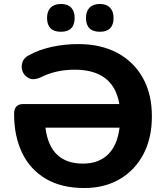

<svg xmlns="http://www.w3.org/2000/svg" viewBox="-20 -937 835 967"><path d="M483 -777Q413 -777 413 -847Q413 -880 431 -898.5Q449 -917 483 -917Q516 -917 534 -898.5Q552 -880 552 -847Q552 -777 483 -777ZM287 -777Q217 -777 217 -847Q217 -880 235 -898.5Q253 -917 287 -917Q321 -917 338.5 -898.5Q356 -880 356 -847Q356 -777 287 -777ZM405 10Q289 10 210 -37Q131 -84 91 -168Q51 -252 51 -363Q51 -413 97 -413H581Q552 -586 356 -586Q259 -586 182 -546Q149 -532 126 -543Q103 -554 94 -576.5Q85 -599 93 -623.5Q101 -648 130 -661Q177 -687 241 -701Q305 -715 375 -715Q487 -715 570 -671Q653 -627 699 -545.5Q745 -464 745 -351Q745 -241 702 -160Q659 -79 582.5 -34.5Q506 10 405 10ZM582 -294H209Q231 -113 398 -113Q476 -113 523.5 -158.5Q571 -204 582 -294Z"/></svg>

Font: Chiron GoRound TC
Style: Bold
Weight: 700
Designer: Ryoko NISHIZUKA 西塚涼子 (kana, bopomofo & ideographs); Paul D. Hunt (Latin, Greek & Cyrillic); Sandoll Communications 산돌커뮤니
Foundry: Adobe
Version: Version 1.000;hotconv 1.1.1;makeotfexe 2.6.0